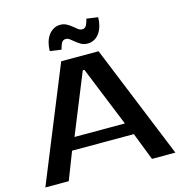

<svg xmlns="http://www.w3.org/2000/svg" viewBox="-128 -1026 1077 1141"><g transform="rotate(-15 410.0 -455.5)"><path d="M255 -245H565L415 -615H405ZM525 -700 810 0H666L600 -170H220L154 0H10L295 -700ZM245 -776Q245 -802 251.5 -826.5Q258 -851 270.5 -869.5Q283 -888 302 -899.5Q321 -911 345 -911Q367 -911 384 -901.5Q401 -892 414.5 -881Q428 -870 440 -860.5Q452 -851 465 -851Q484 -851 492.5 -869Q501 -887 505 -906L575 -896Q575 -870 568.5 -845.5Q562 -821 549.5 -802Q537 -783 518 -772Q499 -761 475 -761Q452 -761 435.5 -770.5Q419 -780 405.5 -791Q392 -802 380 -811.5Q368 -821 355 -821Q336 -821 327.5 -803Q319 -785 315 -766Z"/></g></svg>

Font: Prosto One
Style: Regular
Weight: 400
Designer: Pavel Emelyanov and Jovanny lemonad
Foundry: Pavel Emelyanov and Jovanny Lemonad
Version: Version 1.001